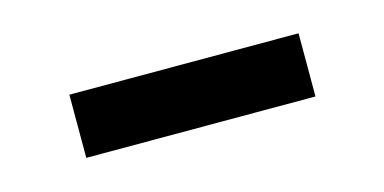

<svg xmlns="http://www.w3.org/2000/svg" viewBox="-28 -427 458 229"><g transform="rotate(-15 201.5 -313.0)"><path d="M60 -352H343V-274H60Z"/></g></svg>

Font: Statis Sans
Style: Regular
Weight: 400
Designer: bBox Type GmbH
Foundry: bBox Type GmbH
Version: Version 1.000